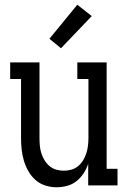

<svg xmlns="http://www.w3.org/2000/svg" viewBox="-20 -784 540 812"><path d="M219 8Q195 8 171.5 0.5Q148 -7 130 -23Q112 -39 100 -60Q88 -81 81 -104.5Q74 -128 71.5 -152Q69 -176 69 -200V-450H23V-520H147V-200Q147 -184 148.5 -167.5Q150 -151 155 -135.5Q160 -120 168.5 -106Q177 -92 189.5 -81.5Q202 -71 218 -66.5Q234 -62 250 -62Q266 -62 282 -66.5Q298 -71 310.5 -81.5Q323 -92 331.5 -106Q340 -120 345 -135.5Q350 -151 352 -167.5Q354 -184 354 -200V-450H307V-520H431V-70H477V0H353V-91Q346 -70 333.5 -51Q321 -32 303.5 -18Q286 -4 264 2Q242 8 219 8ZM238 -580 189 -620 307 -764 368 -716Z"/></svg>

Font: Iosevka Curly Slab
Style: Regular
Weight: 400
Monospace: yes
Designer: Belleve Invis
Foundry: Belleve Invis
Version: Version 22.1.2; ttfautohint (v1.8.4)